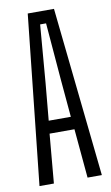

<svg xmlns="http://www.w3.org/2000/svg" viewBox="-90 -846 518 893"><g transform="rotate(-10 169.0 -400.0)"><path d="M22 0 107.5 -800H231.5L316.5 0H249L228 -232H110.5L90 0ZM117 -292H221.5L206 -467L183.5 -740H155.5L133 -466.5Z"/></g></svg>

Font: Big Shoulders Display Thin
Style: Regular
Weight: 400
Version: Version 2.002